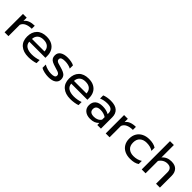

<svg xmlns="http://www.w3.org/2000/svg" viewBox="318 -2136 3548 3548"><g transform="rotate(45 2092.0 -362.0)"><path d="M65 -480H163V-394Q193 -438 247.5 -459Q302 -480 374 -480V-401Q297 -401 242 -376Q187 -351 166 -297V0H65Z M414 -239Q414 -357 481.5 -426Q549 -495 674 -495Q757 -495 815 -463.5Q873 -432 902.5 -376.5Q932 -321 932 -250V-200H510Q515 -132 567.5 -98.5Q620 -65 710 -65Q756 -65 803 -73.5Q850 -82 886 -96V-15Q854 -2 801.5 6.5Q749 15 698 15Q565 15 489.5 -51.5Q414 -118 414 -239ZM837 -271Q835 -339 792.5 -376.5Q750 -414 672 -414Q596 -414 554 -375Q512 -336 510 -271Z M1025 -31V-117Q1064 -94 1115 -79.5Q1166 -65 1214 -65Q1268 -65 1293 -78Q1318 -91 1318 -120Q1318 -142 1306.5 -155.5Q1295 -169 1267.5 -180Q1240 -191 1185 -206Q1126 -223 1091.5 -240.5Q1057 -258 1039.5 -285Q1022 -312 1022 -355Q1022 -424 1076.5 -459.5Q1131 -495 1223 -495Q1271 -495 1317 -486Q1363 -477 1391 -461V-377Q1362 -394 1319.5 -404Q1277 -414 1233 -414Q1180 -414 1152 -401Q1124 -388 1124 -355Q1124 -334 1136 -321Q1148 -308 1174.5 -298.5Q1201 -289 1259 -274Q1350 -249 1385.5 -215Q1421 -181 1421 -121Q1421 -59 1370 -22Q1319 15 1219 15Q1169 15 1113 2.5Q1057 -10 1025 -31Z M1511 -239Q1511 -357 1578.5 -426Q1646 -495 1771 -495Q1854 -495 1912 -463.5Q1970 -432 1999.5 -376.5Q2029 -321 2029 -250V-200H1607Q1612 -132 1664.5 -98.5Q1717 -65 1807 -65Q1853 -65 1900 -73.5Q1947 -82 1983 -96V-15Q1951 -2 1898.5 6.5Q1846 15 1795 15Q1662 15 1586.5 -51.5Q1511 -118 1511 -239ZM1934 -271Q1932 -339 1889.5 -376.5Q1847 -414 1769 -414Q1693 -414 1651 -375Q1609 -336 1607 -271Z M2119 -150Q2119 -230 2169.5 -273.5Q2220 -317 2313 -317Q2412 -317 2481 -277V-302Q2481 -359 2446.5 -386.5Q2412 -414 2338 -414Q2294 -414 2252.5 -405.5Q2211 -397 2178 -382V-464Q2208 -478 2256 -486.5Q2304 -495 2349 -495Q2468 -495 2525.5 -442.5Q2583 -390 2583 -297V0H2488V-54Q2457 -20 2414.5 -2.5Q2372 15 2311 15Q2224 15 2171.5 -29.5Q2119 -74 2119 -150ZM2481 -134V-199Q2416 -241 2336 -241Q2278 -241 2249.5 -218.5Q2221 -196 2221 -150Q2221 -62 2336 -62Q2384 -62 2423 -81Q2462 -100 2481 -134Z M2708 -480H2806V-394Q2836 -438 2890.5 -459Q2945 -480 3017 -480V-401Q2940 -401 2885 -376Q2830 -351 2809 -297V0H2708Z M3082 -239Q3082 -318 3116.5 -375.5Q3151 -433 3213.5 -464Q3276 -495 3357 -495Q3467 -495 3533 -452V-369Q3468 -414 3367 -414Q3285 -414 3234.5 -369.5Q3184 -325 3184 -239Q3184 -153 3234 -109Q3284 -65 3365 -65Q3466 -65 3539 -113V-31Q3504 -7 3459.5 4Q3415 15 3355 15Q3275 15 3213 -15Q3151 -45 3116.5 -102.5Q3082 -160 3082 -239Z M3649 -739H3750V-414Q3819 -495 3934 -495Q4030 -495 4077 -444Q4124 -393 4124 -307V0H4023V-297Q4023 -414 3911 -414Q3863 -414 3821.5 -391.5Q3780 -369 3750 -323V0H3649Z"/></g></svg>

Font: Prompt
Style: Regular
Weight: 400
Designer: Katatrad Team
Foundry: CadsonDemak
Version: Version 1.001